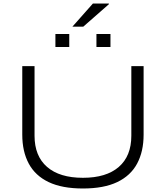

<svg xmlns="http://www.w3.org/2000/svg" viewBox="-20 -1063 946 1095"><path d="M453 12Q334 12 257.5 -24.5Q181 -61 144 -130Q107 -199 107 -295V-686H177V-289Q177 -173 248.5 -111Q320 -49 453 -49Q586 -49 657.5 -111Q729 -173 729 -289V-686H799V-295Q799 -199 762 -130Q725 -61 648.5 -24.5Q572 12 453 12ZM296 -795V-869H375V-795ZM530 -795V-869H610V-795ZM393 -911 510 -1043H601V-1039L455 -911Z"/></svg>

Font: Archivo Expanded ExtraLight
Style: Regular
Weight: 250
Width: 7
Designer: Hector Gatti
Foundry: Omnibus-Type
Version: Version 2.001